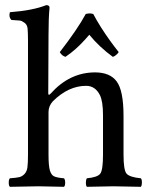

<svg xmlns="http://www.w3.org/2000/svg" viewBox="-20 -718 578 740"><path d="M339.4 -664.1Q351.6 -640.6 369.1 -613Q386.7 -585.4 403.1 -562.7Q419.4 -540 437.5 -517.1Q435.1 -513.2 431.4 -509.5Q427.7 -505.9 423.3 -502.9Q418.9 -500 414.6 -499Q388.7 -518.1 366.2 -539.1Q343.8 -560.1 324.2 -584Q314.9 -573.2 306.9 -564.5Q298.8 -555.7 289.6 -546.4Q280.3 -537.1 271.5 -529.3Q262.7 -521.5 252.7 -513.7Q242.7 -505.9 232.4 -499Q218.8 -502.4 210.4 -517.1Q278.8 -605.5 310.5 -664.1Q318.4 -666 325 -666.3Q331.5 -666.5 339.4 -664.1ZM167 -286.1V-122.1Q167 -79.6 172.1 -61.8Q177.2 -43.9 188 -38.6Q198.7 -33.2 226.6 -30.8Q231 -26.4 231.2 -14.4Q231.4 -2.4 226.6 2Q142.6 0 127.9 0Q100.6 0 18.1 2Q13.7 -2.4 13.7 -14.4Q13.7 -26.4 18.1 -30.8Q43 -32.7 54 -35.2Q64.9 -37.6 74.2 -47.1Q83.5 -56.6 85.7 -73.2Q87.9 -89.8 87.9 -122.1V-559.1Q87.9 -591.3 86.4 -607.2Q85 -623 74 -630.6Q63 -638.2 56.9 -638.7Q50.8 -639.2 23.9 -641.1Q12.7 -652.3 18.1 -670.9Q106.9 -677.7 158.2 -698.2Q171.4 -698.2 170.9 -688Q167 -647.9 167 -583L166 -357.9Q167 -347.2 175.8 -357.9Q249 -439 346.2 -439Q403.3 -439 429.2 -404.8Q456.1 -369.6 456.1 -271V-122.1Q456.1 -63 467.5 -49.1Q479 -35.2 522.9 -30.8Q526.9 -26.9 526.9 -14.9Q526.9 -2.9 522.9 2Q437 0 417 0Q398.9 0 314.9 2Q311 -2 311 -13.9Q311 -25.9 314.9 -30.8Q356 -34.7 366.5 -48.8Q377 -63 377 -122.1V-273.9Q377 -327.1 365.2 -351.1Q347.2 -387.2 312 -387.2Q244.1 -387.2 184.1 -328.1Q167 -309.6 167 -286.1Z"/></svg>

Font: Linux Libertine Capitals
Style: Small Caps
Weight: 400
Designer: Philipp H. Poll
Foundry: Philipp H. Poll
Version: Version 5.1.3